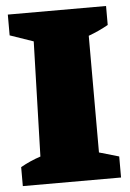

<svg xmlns="http://www.w3.org/2000/svg" viewBox="-50 -698 497 736"><g transform="rotate(-5 199.0 -330.0)"><path d="M8 0V-73Q45 -94 85 -107L98 -549L8 -580V-660H386V-587Q351 -567 310 -552V-103L386 -81V0Z"/></g></svg>

Font: Piazzolla SC Black
Style: Regular
Weight: 900
Designer: Juan Pablo del Peral
Foundry: Huerta Tipografica
Version: Version 1.330